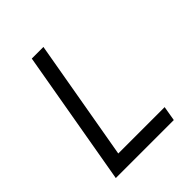

<svg xmlns="http://www.w3.org/2000/svg" viewBox="-197 -817 934 934"><g transform="rotate(-45 270.5 -350.0)"><path d="M178 -700H258L149 -76H468L455 0H56Z"/></g></svg>

Font: Fixel Italic Variable 20240409 Display Thin
Style: Italic
Weight: 100
Italic angle: -10°
Designer: AlfaBravo + MacPaw
Foundry: Kyrylo Tkachov, Marchela Mozhyna, Serhii Makarenko, Maria Weinstein, Zakhar Kryvoshyya
Version: Version 1.211;Glyphs 3.2 (3225)